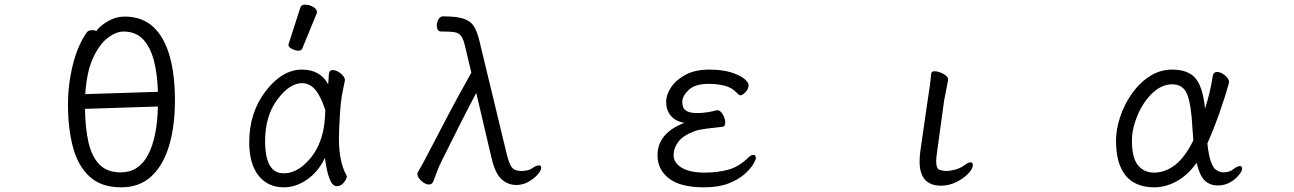

<svg xmlns="http://www.w3.org/2000/svg" viewBox="-20 -784 5540 822"><path d="M392 -651Q409 -674 442.5 -693.5Q476 -713 513 -713Q589 -713 636.5 -668.5Q684 -624 706.5 -543.5Q729 -463 729 -354Q729 -246 704.5 -162Q680 -78 629 -30Q578 18 499 18Q413 18 363 -28.5Q313 -75 292 -155Q271 -235 271 -337Q271 -423 292 -507Q313 -591 352 -646Q356 -651 362 -653Q368 -655 375 -655Q387 -655 392 -651ZM656 -391Q654 -466 639 -524Q624 -582 592.5 -615.5Q561 -649 509 -649Q477 -649 441 -621.5Q405 -594 378 -535Q351 -476 345 -381ZM344 -318Q345 -235 359 -174Q373 -113 406 -79.5Q439 -46 497 -46Q574 -46 613.5 -120.5Q653 -195 656 -328Z M1266 -752Q1269 -764 1286.5 -764Q1304 -764 1320.5 -754.5Q1337 -745 1337 -732Q1337 -729 1336 -727L1274 -576Q1271 -567 1257.5 -567Q1244 -567 1229.5 -575Q1215 -583 1215 -589.5Q1215 -596 1216 -597ZM1385 -423Q1387 -445 1388 -466Q1389 -484 1404.5 -484Q1420 -484 1437.5 -470.5Q1455 -457 1457 -442Q1452 -420 1444 -377Q1439 -347 1436 -306Q1431 -225 1431 -193Q1431 -91 1463 -34L1465 -29Q1465 -19 1452.5 -3Q1440 13 1422 13Q1406 13 1395.5 -8.5Q1385 -30 1379 -60.5Q1373 -91 1371 -108Q1343 -49 1295 -15.5Q1247 18 1195 18Q1127 18 1087 -32Q1047 -82 1047 -175Q1047 -302 1117.5 -394Q1188 -486 1273 -486Q1351 -486 1385 -423ZM1373 -311Q1362 -347 1346 -376Q1318 -428 1273 -428Q1220 -428 1167.5 -358Q1115 -288 1115 -180Q1115 -42 1194 -42Q1236 -42 1274 -72Q1367 -147 1372 -296Q1372 -304 1373 -311Z M2212 -52Q2223 -52 2236 -54.5Q2249 -57 2257 -63Q2276 -76 2287 -76Q2297 -76 2297 -66Q2297 -54 2281.5 -36.5Q2266 -19 2242 -5.5Q2218 8 2191 8Q2154 8 2127 -17Q2100 -42 2085 -105L2019 -386Q1990 -332 1953 -259Q1916 -186 1872 -97Q1859 -72 1850.5 -48Q1842 -24 1835 -7Q1829 6 1817 6Q1801 6 1784 -9.5Q1767 -25 1767 -39Q1767 -43 1769 -47Q1780 -65 1791.5 -86.5Q1803 -108 1816 -133Q1848 -194 1880 -255.5Q1912 -317 1942.5 -373Q1973 -429 1998 -473L1971 -586Q1964 -617 1954 -630Q1944 -643 1927 -646Q1910 -649 1880 -649H1869Q1859 -649 1854.5 -656.5Q1850 -664 1850 -674Q1850 -688 1857 -701Q1864 -714 1877 -714Q1936 -714 1966 -703.5Q1996 -693 2009.5 -670.5Q2023 -648 2032 -611L2150 -122Q2160 -83 2170.5 -68.5Q2181 -54 2206 -52Z M3051 -312Q3064 -312 3074.5 -294Q3085 -276 3085 -259Q3085 -242 3072 -241Q3041 -238 3006.5 -233.5Q2972 -229 2955 -223Q2906 -205 2885 -178Q2864 -151 2864 -119Q2864 -87 2898.5 -66Q2933 -45 2996 -45Q3053 -45 3098 -57.5Q3143 -70 3181 -107Q3195 -121 3205 -121Q3216 -121 3216 -107Q3216 -100 3204.5 -80.5Q3193 -61 3167 -38Q3141 -15 3098.5 1.5Q3056 18 2994 18Q2893 18 2844 -20Q2795 -58 2795 -119Q2795 -214 2910 -258Q2871 -265 2851.5 -289Q2832 -313 2832 -347Q2832 -379 2853.5 -411Q2875 -443 2916 -464.5Q2957 -486 3016 -486Q3071 -486 3108.5 -474.5Q3146 -463 3165.5 -447.5Q3185 -432 3185 -419Q3185 -412 3181.5 -403.5Q3178 -395 3169 -387Q3158 -376 3150 -376Q3145 -376 3141 -380Q3137 -384 3132 -389Q3113 -409 3082.5 -417Q3052 -425 3014 -425Q2956 -425 2928.5 -399Q2901 -373 2901 -347Q2901 -339 2904 -327.5Q2907 -316 2921 -308Q2935 -300 2967 -300Q2986 -300 3009 -303.5Q3032 -307 3048 -312Z M3953 -364Q3957 -387 3961 -417Q3965 -447 3967 -470Q3969 -479 3981 -479Q3992 -479 4005.5 -474Q4019 -469 4029 -461Q4039 -453 4039 -444V-441L4022 -353L3992 -135Q3990 -122 3989 -111.5Q3988 -101 3988 -93Q3988 -62 4002.5 -57Q4017 -52 4030 -52Q4048 -52 4070 -58Q4092 -64 4108 -76Q4125 -89 4135 -89Q4145 -89 4145 -78Q4145 -61 4124.5 -40Q4104 -19 4073 -4Q4042 11 4009 11Q3917 11 3917 -93Q3917 -104 3918 -117Q3919 -130 3921 -143Z M5103 -87Q5066 -35 5018.5 -8.5Q4971 18 4921 18Q4873 18 4836.5 -1.5Q4800 -21 4779 -65.5Q4758 -110 4758 -184Q4758 -229 4775 -281.5Q4792 -334 4824 -380.5Q4856 -427 4900.5 -456.5Q4945 -486 4999 -486Q5067 -486 5098.5 -448.5Q5130 -411 5139 -319Q5150 -353 5158.5 -388.5Q5167 -424 5172 -458Q5175 -476 5191 -476Q5206 -476 5224 -461.5Q5242 -447 5242 -432Q5242 -431 5241.5 -430Q5241 -429 5241 -428Q5225 -369 5200 -298.5Q5175 -228 5149 -170Q5155 -115 5165 -89.5Q5175 -64 5186.5 -56.5Q5198 -49 5208 -47Q5210 -47 5212.5 -46.5Q5215 -46 5217 -46Q5228 -46 5239.5 -49Q5251 -52 5259 -59Q5277 -73 5288 -73Q5298 -73 5298 -62Q5298 -52 5284 -34.5Q5270 -17 5246.5 -3.5Q5223 10 5194 10Q5160 10 5138 -11Q5116 -32 5103 -87ZM5089 -183Q5088 -196 5087 -209.5Q5086 -223 5085 -237Q5080 -335 5063 -379Q5046 -423 4999 -423Q4963 -423 4931.5 -400Q4900 -377 4876.5 -340.5Q4853 -304 4839.5 -262Q4826 -220 4826 -182Q4826 -108 4852 -76.5Q4878 -45 4921 -45Q4968 -45 5010.5 -77.5Q5053 -110 5089 -183Z"/></svg>

Font: Moon Stars Kai T HW
Style: Regular
Weight: 400
Designer: GuiWonder
Version: Version 1.101